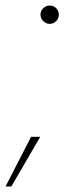

<svg xmlns="http://www.w3.org/2000/svg" viewBox="-72 -549 232 692"><path d="M107 -463Q94 -463 84 -473Q74 -483 74 -496Q74 -510 84 -519.5Q94 -529 107 -529Q121 -529 130.5 -519.5Q140 -510 140 -496Q140 -483 130.5 -473Q121 -463 107 -463ZM-52 123 40 -56H73L-31 123Z"/></svg>

Font: DM Sans 11pt Thin
Style: Italic
Weight: 250
Italic angle: -10°
Version: Version 4.004;gftools[0.9.30]